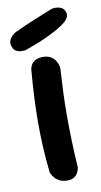

<svg xmlns="http://www.w3.org/2000/svg" viewBox="-92 -721 401 759"><g transform="rotate(-10 108.0 -341.5)"><path d="M111 -1Q94 -2 82.5 -8.5Q71 -15 64 -24Q57 -33 54.5 -39Q52 -45 52 -45Q46 -99 43.5 -148Q41 -197 41 -245.5Q41 -294 43.5 -346Q46 -398 51 -458Q51 -458 52.5 -464.5Q54 -471 59 -479Q64 -487 75.5 -493Q87 -499 106 -499Q127 -498 138.5 -490Q150 -482 156 -471Q162 -460 163.5 -452Q165 -444 165 -444Q162 -395 160 -348.5Q158 -302 158 -254.5Q158 -207 159.5 -155.5Q161 -104 165 -45Q165 -45 163.5 -38Q162 -31 157 -22Q152 -13 141 -6.5Q130 0 111 -1ZM42 -537Q42 -537 36.5 -536.5Q31 -536 22.5 -536.5Q14 -537 6 -541Q-2 -545 -7 -554Q-14 -568 -12 -579Q-10 -590 -3 -598Q4 -606 10 -610Q16 -614 16 -614Q65 -637 102.5 -652Q140 -667 172 -680Q172 -680 177.5 -681Q183 -682 191 -681.5Q199 -681 207.5 -678Q216 -675 222 -666Q228 -656 227.5 -647.5Q227 -639 223 -633Q219 -627 215.5 -623.5Q212 -620 212 -620Q194 -605 172 -593Q150 -581 127 -570.5Q104 -560 82.5 -552Q61 -544 42 -537Z"/></g></svg>

Font: Sour Gummy Medium
Style: Regular
Weight: 500
Designer: Stefie Justprince
Foundry: Eifetstype
Version: Version 1.000